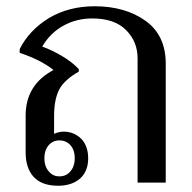

<svg xmlns="http://www.w3.org/2000/svg" viewBox="-20 -584 613 614"><path d="M87 -19C104 0 130 10 166 10C195 10 219 2 236 -13C253 -28 262 -50 262 -77C262 -105 254 -126 239 -141C223 -156 205 -163 184 -163C174 -163 164 -161 153 -156C153 -156 153 -214 153 -214C153 -250 159 -278 170 -299C181 -319 202 -338 232 -355C232 -355 232 -363 232 -363C218 -378 200 -392 178 -405C156 -418 135 -428 115 -435C132 -464 155 -487 183 -502C210 -517 241 -525 275 -525C322 -525 358 -513 383 -488C408 -463 420 -433 420 -397C420 -397 420 0 420 0C420 0 510 0 510 0C510 0 510 -381 510 -381C510 -440 489 -486 446 -517C403 -548 348 -564 283 -564C227 -564 178 -551 136 -526C94 -500 63 -467 43 -427C43 -427 43 -415 43 -415C88 -400 124 -382 151 -360C92 -329 62 -280 62 -215C62 -215 62 -97 62 -97C62 -64 70 -38 87 -19ZM205 -36C196 -25 184 -20 170 -20C156 -20 145 -25 136 -36C127 -46 122 -60 122 -78C122 -96 127 -110 136 -120C145 -130 156 -135 170 -135C184 -135 196 -130 205 -120C214 -110 219 -96 219 -78C219 -60 214 -46 205 -36Z"/></svg>

Font: BUSH 25 TRIRONG 0515 A
Style: Regular
Weight: 400
Designer: Katatrad Team
Foundry: CadsonDemak